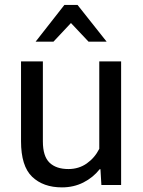

<svg xmlns="http://www.w3.org/2000/svg" viewBox="-20 -769 596 798"><path d="M67.4 -182.1V-513.7H158.2V-181.2Q158.2 -119.6 185.8 -93Q213.4 -66.4 264.2 -66.4Q307.6 -66.4 340.8 -89.8Q374 -113.3 392.6 -150.4V-513.7H483.4V0H401.4L397.5 -65.9H394.5Q366.7 -30.8 326.4 -10.5Q286.1 9.8 237.3 9.8Q159.7 9.8 113.5 -34.4Q67.4 -78.6 67.4 -182.1ZM302.2 -748.5 423.3 -595.7H348.1L274.9 -673.3L202.1 -595.7H127.9L247.6 -748.5Z"/></svg>

Font: RobotoFlex
Style: Regular
Weight: 400
Designer: Berlow after Robertson
Foundry: Google
Version: Version 2.136